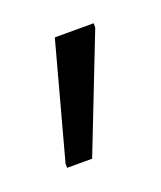

<svg xmlns="http://www.w3.org/2000/svg" viewBox="-47 -757 175 209"><g transform="rotate(-20 40.5 -653.0)"><path d="M0 -584V-589L36 -722H81V-717L29 -584Z"/></g></svg>

Font: Saira ExtraCondensed ExtraLight
Style: Regular
Weight: 250
Width: 2
Designer: Hector Gatti with collaboration of the Omnibus-Type team
Foundry: Omnibus-Type
Version: Version 1.101